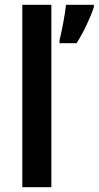

<svg xmlns="http://www.w3.org/2000/svg" viewBox="-20 -780 411 800"><path d="M194 0V-760H73V0ZM371 -750V-760H255C251 -720 237 -647 228 -612V-600H299C328 -645 357 -707 371 -750Z"/></svg>

Font: Noto Sans Myanmar SemiCondensed SemiBold
Style: Regular
Weight: 600
Width: 4
Designer: Monotype Design Team
Foundry: Monotype Imaging Inc.
Version: Version 2.107